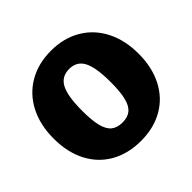

<svg xmlns="http://www.w3.org/2000/svg" viewBox="-183 -944 1147 1147"><g transform="rotate(-45 390.0 -371.0)"><path d="M31 -369Q31 -484 75.5 -570.5Q120 -657 201.5 -704.5Q283 -752 391 -752Q498 -752 579 -704.5Q660 -657 704.5 -570.5Q749 -484 749 -369Q749 -255 705 -169Q661 -83 580 -36.5Q499 10 391 10Q282 10 200.5 -36.5Q119 -83 75 -168.5Q31 -254 31 -369ZM511 -366Q511 -490 483 -544Q455 -598 391 -598Q326 -598 297.5 -544Q269 -490 269 -366Q269 -285 281 -237Q293 -189 319.5 -167.5Q346 -146 391 -146Q435 -146 461 -167.5Q487 -189 499 -237Q511 -285 511 -366Z"/></g></svg>

Font: Libre Franklin Black
Style: Regular
Weight: 900
Designer: Pablo Impallari, Rodrigo Fuenzalida
Foundry: Impallari Type
Version: Version 1.002; ttfautohint (v1.5)